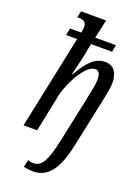

<svg xmlns="http://www.w3.org/2000/svg" viewBox="-183 -835 832 1151"><g transform="rotate(20 233.5 -260.0)"><path d="M122 233 132 187Q150 193 169 193Q207 193 231 151Q255 109 276 8L338 -284L343 -312Q358 -378 358 -410Q358 -464 325 -464Q295 -464 263 -426.5Q231 -389 206 -336Q181 -283 171 -239L122 0H35L160 -596H89L99 -641H170Q175 -668 175 -676Q175 -701 162 -710Q149 -719 127 -719H116L125 -760H285L259 -641H391L383 -596H249L241 -559Q230 -494 203 -388H207Q246 -458 283.5 -491.5Q321 -525 365 -525Q409 -525 429 -496Q449 -467 449 -422Q449 -404 445 -378.5Q441 -353 436 -330L431 -305L365 7Q338 134 293.5 187Q249 240 184 240Q152 240 122 233Z"/></g></svg>

Font: Noto Serif Cond
Style: Italic
Weight: 400
Width: 3
Italic angle: -12°
Designer: Monotype Design Team
Foundry: Monotype Imaging Inc.
Version: Version 1.001